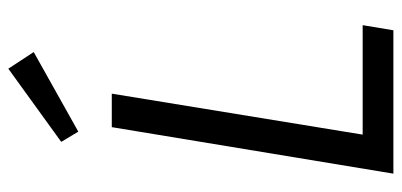

<svg xmlns="http://www.w3.org/2000/svg" viewBox="-266 -676 942 450"><g transform="rotate(-90 205.0 -451.0)"><path d="M359 0H23L132 -660H210.5L114.5 -72H371ZM121.5 -738.5 97.5 -778.5 269 -902.5 308 -843Z"/></g></svg>

Font: Lucymar Sans
Style: Italic
Weight: 400
Italic angle: -10°
Foundry: The League of Moveable Type (original font) / Main changes by Cristiano Sobral with portions from Mirco Monsees
Version: Version 2.00;August 30, 2020;FontCreator 13.0.0.2681 64-bit